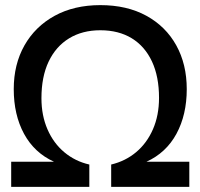

<svg xmlns="http://www.w3.org/2000/svg" viewBox="-20 -730 783 750"><path d="M23.7 0V-98.2H191Q114.2 -133.1 73.9 -207.3Q33.7 -281.6 33.7 -381.8Q33.7 -478.5 75.4 -552.4Q117.2 -626.3 193.3 -668.2Q269.5 -710 371.9 -710Q475.8 -710 551.6 -668.5Q627.4 -627 668.4 -553.1Q709.5 -479.2 709.5 -381.8Q709.5 -281.6 669.2 -207.3Q628.9 -133.1 552.1 -98.2H719.5V0H414.3V-87.3Q470.1 -100.6 512 -135.8Q553.9 -171 577.5 -225.2Q601.2 -279.4 601.2 -347.8Q601.2 -430.8 573.6 -489.9Q545.9 -549.1 494.7 -580.5Q443.4 -611.8 371.9 -611.8Q301.5 -611.8 249.7 -580.1Q197.9 -548.3 169.9 -489.2Q141.9 -430.1 141.9 -346.3Q141.9 -278.7 165.6 -224.5Q189.2 -170.3 231.5 -135.1Q273.8 -99.8 328.9 -87.3V0Z"/></svg>

Font: REM Medium
Style: Regular
Weight: 500
Designer: Octavio Pardo
Foundry: Ashler Design
Version: Version 1.005;gftools[0.9.28]